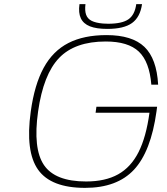

<svg xmlns="http://www.w3.org/2000/svg" viewBox="-20 -890 809 930"><path d="M443 -344 447 -373H741L738 -350Q711 -156 629 -68Q547 20 392 20Q227 20 164.5 -68Q102 -156 129 -350Q147 -480 191.5 -561.5Q236 -643 311 -681.5Q386 -720 496 -720Q620 -720 679.5 -663Q739 -606 746 -480H713Q704 -591 652.5 -640Q601 -689 492 -689Q343 -689 266.5 -609.5Q190 -530 164.5 -350Q139 -170 193 -90.5Q247 -11 397 -11Q490 -11 552 -45.5Q614 -80 651 -153Q688 -226 704 -344ZM668 -870Q659 -807 619.5 -778.5Q580 -750 500 -750Q447 -750 415.5 -762.5Q384 -775 371.5 -801.5Q359 -828 365 -870H394Q390 -839 397 -819Q404 -799 424 -789Q444 -779 479 -776Q487 -775 504 -775Q571 -775 602 -796.5Q633 -818 640 -870Z"/></svg>

Font: Fivo Sans Thin
Style: Regular
Weight: 250
Foundry: Alexander Slobzheninov
Version: 1.0